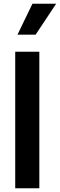

<svg xmlns="http://www.w3.org/2000/svg" viewBox="-20 -1003 319 1023"><path d="M189.6 -727.3V0H61.1V-727.3ZM73.2 -818.2 152.7 -983H279.1L169.7 -818.2Z"/></svg>

Font: Riot Sans
Style: Regular
Weight: 400
Designer: Rasmus Andersson
Foundry: rsms
Version: Version 3.005